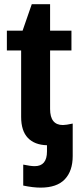

<svg xmlns="http://www.w3.org/2000/svg" viewBox="-20 -672 373 900"><path d="M320.8 59.6Q320.8 129.4 283.7 168.5Q246.6 207.5 170.4 207.5Q134.8 207.5 88.9 197.8V99.6Q124 106.9 142.6 106.9Q200.2 106.9 200.2 38.1V8.8Q142.1 7.3 110.6 -25.6Q79.1 -58.6 79.1 -124V-435.5H12.2V-528.3H85.9L128.9 -652.3H214.8V-528.3H314.9V-435.5H214.8V-161.1Q214.8 -85.9 274.9 -85.9Q289.6 -85.9 320.8 -92.8Z"/></svg>

Font: Arimo
Style: Bold
Weight: 700
Designer: Steve Matteson
Foundry: Monotype Imaging Inc.
Version: Version 1.33